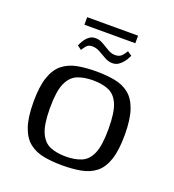

<svg xmlns="http://www.w3.org/2000/svg" viewBox="-115 -690 715 787"><g transform="rotate(20 243.0 -297.0)"><path d="M244 6Q198 6 161.5 -1Q125 -8 98.5 -29Q72 -50 58 -91Q44 -132 44 -199Q44 -266 58 -307Q72 -348 98.5 -369Q125 -390 161.5 -397Q198 -404 244 -404Q289 -404 325.5 -397Q362 -390 388 -369Q414 -348 428 -307Q442 -266 442 -199Q442 -131 428 -90Q414 -49 388 -28.5Q362 -8 325.5 -1Q289 6 244 6ZM244 -33Q284 -33 312.5 -45Q341 -57 356 -92Q371 -127 371 -199Q371 -271 356 -306Q341 -341 312.5 -353Q284 -365 244 -365Q204 -365 175.5 -353Q147 -341 131.5 -306Q116 -271 116 -199Q116 -127 131.5 -92Q147 -57 175.5 -45Q204 -33 244 -33ZM293 -458Q275 -458 259 -467.5Q243 -477 226.5 -486Q210 -495 193 -495Q176 -495 167 -483.5Q158 -472 154 -465L136 -478Q137 -481 141 -489Q145 -497 152 -507Q159 -517 169.5 -524Q180 -531 195 -531Q212 -531 228 -521.5Q244 -512 260 -502.5Q276 -493 292 -493Q312 -493 322.5 -505.5Q333 -518 337 -526L356 -513Q354 -510 350 -501.5Q346 -493 338 -483Q330 -473 319 -465.5Q308 -458 293 -458ZM132 -567V-600H354V-567Z"/></g></svg>

Font: Genos Thin
Style: Regular
Weight: 400
Version: Version 1.010